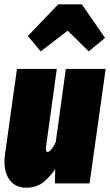

<svg xmlns="http://www.w3.org/2000/svg" viewBox="-20 -856 513 896"><path d="M169.9 -616.2 109.9 -688 252 -835.9H361.8L470.2 -679.2L394 -616.2L295.9 -712.9ZM103 20Q47.4 20 20.3 -23.2Q-6.8 -66.4 3.9 -139.2L59.1 -534.2H245.1L194.8 -171.9Q191.9 -147 202.1 -147Q217.8 -147 240.2 -192.9L287.1 -534.2H473.1L397.9 0H235.8L237.8 -66.9Q210.4 -26.4 179 -3.2Q147.5 20 103 20Z"/></svg>

Font: Fira Sans Compressed Heavy
Style: Italic
Weight: 900
Width: 3
Italic angle: -8°
Designer: Carrois Corporate & Edenspiekermann AG
Foundry: Carrois Corporate GbR & Edenspiekermann AG
Version: Version 4.203;PS 004.203;hotconv 1.0.88;makeotf.lib2.5.64775